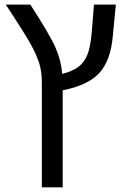

<svg xmlns="http://www.w3.org/2000/svg" viewBox="-20 -619 544 827"><path d="M250 188H160.2V-266.1Q160.2 -309.6 149.4 -345Q138.7 -380.4 113.8 -426Q88.9 -471.7 4.9 -599.1H110.8Q194.8 -469.2 219 -414.1Q243.2 -358.9 248 -300.8Q293 -312 318.4 -331.5Q343.8 -351.1 356.7 -384Q369.6 -417 375 -478L384.8 -599.1H479L465.8 -462.9Q456.5 -357.4 407.7 -304.4Q358.9 -251.5 250 -230Z"/></svg>

Font: Arial
Style: Regular
Weight: 400
Designer: Steve Matteson
Foundry: Ascender Corporation
Version: Version 2.00.3